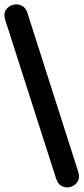

<svg xmlns="http://www.w3.org/2000/svg" viewBox="-28 -774 375 861"><path d="M224 28 -5 -686Q-13 -712 -2 -729Q9 -746 29 -752Q49 -758 68 -749.5Q87 -741 95 -716L323 -3Q331 23 320 40.5Q309 58 289.5 64Q270 70 251 61.5Q232 53 224 28Z"/></svg>

Font: Chiron GoRound TC SB
Style: Regular
Weight: 500
Designer: Ryoko NISHIZUKA 西塚涼子 (kana, bopomofo & ideographs); Paul D. Hunt (Latin, Greek & Cyrillic); Sandoll Communications 산돌커뮤니
Foundry: Adobe
Version: Version 1.000;hotconv 1.1.1;makeotfexe 2.6.0